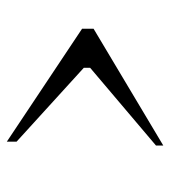

<svg xmlns="http://www.w3.org/2000/svg" viewBox="10 -486 478 538"><g transform="rotate(90 249.0 -217.0)"><path d="M387.7 -435.5V-415L169.9 -230.5V-212.9L377 -24.4V2.9L60.5 -208V-240.2Z"/></g></svg>

Font: Bentham
Style: Regular
Weight: 400
Version: Version 002.002